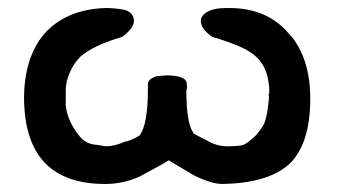

<svg xmlns="http://www.w3.org/2000/svg" viewBox="-20 -441 865 479"><path d="M446 -231Q446 -226 446.5 -224.5Q447 -223 447 -222Q447 -220 445 -218V-211Q445 -132 464 -107L499 -89Q521 -76 549 -76Q557 -76 565 -76.5Q573 -77 581 -78Q589 -79 599.5 -87Q610 -95 619 -104Q640 -128 643 -145Q645 -151 647 -163.5Q649 -176 651 -196Q651 -201 650.5 -202.5Q650 -204 650 -205Q650 -207 652 -209Q652 -272 616 -302Q603 -314 576.5 -325.5Q550 -337 510 -349Q481 -368 481 -389Q481 -399 490 -406.5Q499 -414 514 -418Q526 -421 552 -421Q650 -421 704 -353V-354Q754 -295 754 -195Q754 -81 701 -31Q648 16 535 18Q507 18 463 -4L401 -41Q390 -34 372.5 -24.5Q355 -15 331 -2Q292 17 246 18Q244 18 242 18Q42 18 40 -195Q40 -295 89 -355Q144 -418 244 -421Q255 -421 265.5 -420Q276 -419 288 -417Q312 -412 314 -391Q314 -389 314 -388Q314 -371 285 -349Q213 -328 181 -300Q164 -283 154 -260Q144 -237 144 -215Q144 -211 144 -207V-178Q146 -159 154 -140.5Q162 -122 177 -103Q193 -82 218 -80Q224 -80 229 -78L227 -79L243 -76Q266 -76 290 -87Q307 -90 328 -103Q349 -130 349 -218V-231Q349 -244 371 -251Q373 -251 375.5 -251Q378 -251 383 -252Q385 -252 388.5 -252.5Q392 -253 395 -253Q446 -253 446 -231Z"/></svg>

Font: New Athena Unicode
Style: Bold
Weight: 700
Designer: J. Rusten 1997; rev. by R. Hancock 2001, 2002, rev. by D. Mastronarde 2002-2021
Foundry: Society for Classical Studies (formerly American Philological Association)
Version: Version 5.008